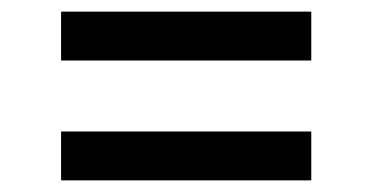

<svg xmlns="http://www.w3.org/2000/svg" viewBox="-20 -505 640 330"><path d="M85 -401V-485H515V-401ZM85 -195V-279H515V-195Z"/></svg>

Font: Iosevka Aile Medium
Style: Regular
Weight: 500
Designer: Belleve Invis
Foundry: Belleve Invis
Version: Version 27.3.5; ttfautohint (v1.8.4)